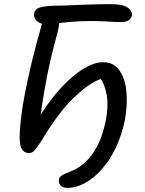

<svg xmlns="http://www.w3.org/2000/svg" viewBox="-20 -731 704 932"><path d="M307 181Q289 181 279.5 174Q270 167 267.5 157.5Q265 148 266 140Q268 129 278 122Q288 115 303 109.5Q318 104 333 97Q363 84 394.5 55.5Q426 27 452 -22Q478 -71 493 -144Q507 -215 498.5 -266.5Q490 -318 469 -348Q411 -327 336.5 -255Q262 -183 183 -50Q163 -20 150.5 -4Q138 12 120 12Q98 12 85.5 -8.5Q73 -29 76 -88Q78 -122 83.5 -169Q89 -216 101.5 -280Q114 -344 134 -428.5Q154 -513 185 -620Q190 -642 202.5 -656Q215 -670 232 -670Q261 -670 266.5 -647.5Q272 -625 259 -572Q227 -455 210 -369Q193 -283 184 -220Q175 -157 168 -109L149 -124Q185 -191 227.5 -246.5Q270 -302 314.5 -343Q359 -384 401.5 -406.5Q444 -429 481 -429Q517 -429 540 -410Q563 -391 576 -360Q589 -329 593 -291.5Q597 -254 594.5 -216Q592 -178 586 -147Q571 -75 542.5 -15Q514 45 475.5 89Q437 133 393.5 157Q350 181 307 181ZM200 -614Q182 -614 168.5 -622Q155 -630 149 -642.5Q143 -655 146 -668Q149 -685 169 -693Q189 -701 236 -703Q265 -703 300.5 -704.5Q336 -706 373.5 -707.5Q411 -709 447 -710Q483 -711 515 -711Q576 -711 600 -694Q624 -677 620 -655Q616 -640 603.5 -632Q591 -624 571 -624Q534 -624 500.5 -626.5Q467 -629 422 -629Q376 -629 332 -625.5Q288 -622 253 -618Q218 -614 200 -614Z"/></svg>

Font: Shantell Sans
Style: Italic
Weight: 400
Italic angle: -11°
Designer: Stephen Nixon, Anya Danilova, Shantell Martin
Foundry: Arrow Type
Version: Version 1.011;[c5ecc13dd]